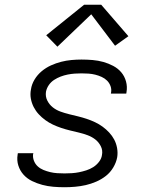

<svg xmlns="http://www.w3.org/2000/svg" viewBox="-20 -778 640 806"><path d="M251 8Q227 8 203.5 6Q180 4 157.5 -2Q135 -8 114.5 -18Q94 -28 79 -44.5Q64 -61 57 -83Q50 -105 54 -129Q54 -131 54.5 -132.5Q55 -134 55 -135H120Q120 -134 120 -133.5Q120 -133 119 -132Q117 -117 122.5 -103Q128 -89 138.5 -79.5Q149 -70 162.5 -64.5Q176 -59 190.5 -55.5Q205 -52 220.5 -51Q236 -50 251 -50Q266 -50 281.5 -51Q297 -52 312 -55Q327 -58 342.5 -63Q358 -68 371.5 -76.5Q385 -85 395.5 -98.5Q406 -112 408 -127Q412 -147 403 -164.5Q394 -182 379.5 -193Q365 -204 347.5 -210.5Q330 -217 311 -221.5Q292 -226 273.5 -230.5Q255 -235 237 -241Q219 -247 202 -255Q185 -263 170 -274Q155 -285 142.5 -298.5Q130 -312 121.5 -328.5Q113 -345 109.5 -364Q106 -383 110 -403Q113 -424 125 -444Q137 -464 155 -479Q173 -494 194 -503.5Q215 -513 236.5 -518.5Q258 -524 279.5 -526Q301 -528 322 -528Q346 -528 369 -526Q392 -524 413.5 -518Q435 -512 455 -501.5Q475 -491 489 -474.5Q503 -458 509 -436Q515 -414 511 -391Q511 -389 510.5 -387.5Q510 -386 510 -385H445Q446 -386 446 -386.5Q446 -387 446 -388Q449 -403 444 -416.5Q439 -430 429.5 -439.5Q420 -449 407 -455Q394 -461 380 -464.5Q366 -468 351.5 -469Q337 -470 322 -470Q308 -470 293.5 -469Q279 -468 264 -465Q249 -462 234.5 -456.5Q220 -451 207 -442.5Q194 -434 185 -421Q176 -408 173 -393Q170 -373 178.5 -356Q187 -339 201.5 -327.5Q216 -316 234 -309.5Q252 -303 270.5 -298.5Q289 -294 307.5 -289.5Q326 -285 344 -279Q362 -273 379 -265Q396 -257 411 -246Q426 -235 438.5 -221.5Q451 -208 459.5 -192Q468 -176 471.5 -156.5Q475 -137 472 -118Q468 -96 455.5 -75Q443 -54 424.5 -39.5Q406 -25 384 -15.5Q362 -6 340 -1Q318 4 295.5 6Q273 8 251 8ZM221 -582 174 -630 333 -758H405L519 -626L463 -586L363 -718Z"/></svg>

Font: Iosevka SS04 Lt Ex Obl
Style: Regular
Weight: 300
Width: 7
Italic angle: -9°
Monospace: yes
Designer: Belleve Invis
Foundry: Belleve Invis
Version: Version 19.0.0; ttfautohint (v1.8.4)